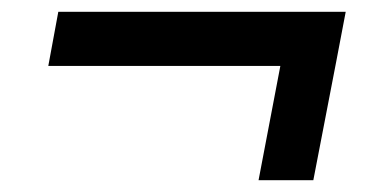

<svg xmlns="http://www.w3.org/2000/svg" viewBox="-20 -369 645 326"><path d="M567 -349 551 -265 512 -63H419L456 -257H62L79 -349Z"/></svg>

Font: MedMera Sans Semibold
Style: Italic
Weight: 600
Italic angle: -11°
Designer: Kasper Nordkvist
Foundry: UNCUT.wtf
Version: Version 1.300